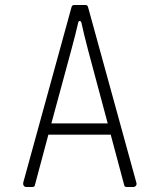

<svg xmlns="http://www.w3.org/2000/svg" viewBox="-20 -750 640 770"><path d="M86 0Q79 0 75.5 -5Q72 -10 73 -17L267 -722Q269 -730 278 -730H322Q331 -730 333 -722L527 -17Q529 -10 525 -5Q521 0 514 0H489Q479 0 478 -8L424 -210H174L120 -8Q119 0 109 0ZM186 -255H412L333 -550Q315 -619 307 -657Q305 -666 300 -666Q295 -666 293 -657Q289 -638 282 -611Q275 -584 266 -550Z"/></svg>

Font: Pitagon Sans Mono Thin
Style: Regular
Weight: 100
Monospace: yes
Designer: Travis Tran
Foundry: Pitagon
Version: Version 1.001; ttfautohint (v1.8.4.7-5d5b);gftools[0.9.26]